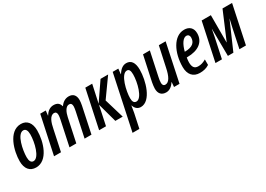

<svg xmlns="http://www.w3.org/2000/svg" viewBox="-4 -1342 3277 2368"><g transform="rotate(-30 1634.0 -158.0)"><path d="M163 10C329 10 401 -217 401 -380C401 -487 350 -550 264 -550C86 -550 23 -298 23 -159C23 -51 74 10 163 10ZM173 -74C139 -74 122 -104 122 -158C122 -258 163 -467 251 -467C286 -467 303 -435 303 -381C303 -268 255 -74 173 -74Z M421 0H520L582 -292C598 -377 626 -462 687 -462C711 -462 724 -446 724 -414C724 -399 721 -376 716 -353L641 0H738L809 -334C822 -394 850 -462 901 -462C926 -462 939 -446 939 -413C939 -398 935 -372 930 -347L856 0H954L1032 -369C1037 -396 1041 -423 1041 -444C1041 -513 1006 -550 946 -550C897 -550 856 -525 826 -481H823C811 -528 781 -550 729 -550C680 -550 639 -522 610 -472H607L615 -540H536Z M1063 0H1161L1219 -273L1294 0H1399L1316 -278L1503 -540H1395L1221 -286L1276 -540H1178Z M1404 234H1501L1544 32C1549 6 1555 -29 1560 -64H1563C1576 -19 1609 10 1654 10C1800 10 1871 -242 1871 -397C1871 -500 1832 -550 1765 -550C1718 -550 1680 -523 1643 -465H1640L1648 -540H1568ZM1640 -76C1607 -76 1591 -101 1591 -150C1591 -248 1640 -467 1727 -467C1757 -467 1771 -442 1771 -387C1771 -275 1720 -76 1640 -76Z M2015 10C2061 10 2101 -18 2132 -67H2135L2130 0H2208L2322 -540H2225L2163 -253C2141 -144 2106 -78 2053 -78C2027 -78 2015 -96 2015 -124C2015 -148 2019 -176 2026 -206L2097 -540H2000L1924 -186C1919 -158 1914 -124 1914 -100C1914 -30 1949 10 2015 10Z M2495 10C2544 10 2588 1 2629 -26V-104C2586 -80 2557 -71 2518 -71C2467 -71 2441 -100 2441 -170C2441 -192 2444 -216 2448 -237H2456C2613 -237 2709 -308 2709 -431C2709 -508 2662 -550 2589 -550C2439 -550 2345 -364 2345 -159C2345 -52 2401 10 2495 10ZM2462 -310C2486 -406 2529 -471 2575 -471C2604 -471 2618 -452 2618 -424C2618 -357 2576 -310 2465 -310Z M2720 0H2812L2873 -286C2880 -322 2885 -354 2892 -388H2893L2897 0H2975L3144 -388H3145C3136 -350 3128 -314 3119 -275L3061 0H3154L3268 -540H3132L2968 -153H2966V-540H2835Z"/></g></svg>

Font: Noto Sans UI Condensed Medium
Style: Italic
Weight: 500
Width: 3
Italic angle: -12°
Designer: Monotype Design Team
Foundry: Monotype Imaging Inc.
Version: Version 1.901